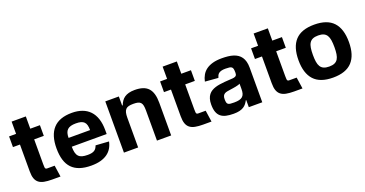

<svg xmlns="http://www.w3.org/2000/svg" viewBox="-35 -1293 3649 1921"><g transform="rotate(-20 1789.5 -332.5)"><path d="M96.6 -545.5V-676.1H247.9V-545.5H350.5V-431.8H247.9V-167.6Q247.9 -145.2 249.1 -134.1Q250.4 -122.9 255.5 -118.6Q260.7 -114.3 270.8 -114.3Q280.9 -114.3 299 -114.3H350.5L368.3 7.5H278.4Q230.5 7.5 196 0.7Q161.6 -6 139.4 -23.4Q117.2 -40.8 106.7 -70.8Q96.2 -100.9 96.6 -147.7V-431.8H22V-545.5Z M426.8 -270.2Q426.8 -409.8 492.4 -481.2Q557.9 -552.6 691.4 -552.6Q752.1 -552.6 799.7 -535.3Q847.3 -518.1 880.3 -483.5Q913.4 -448.9 930.6 -397Q947.8 -345.2 947.8 -275.6V-234H576.3V-233.7Q576.3 -196.4 582.6 -171.3Q588.8 -146.3 603.2 -130.9Q617.5 -115.4 641.2 -108.8Q664.8 -102.3 699.9 -102.3Q725.5 -102.3 742.9 -106.4Q760.3 -110.4 772.2 -118.4Q784.1 -126.4 791.5 -138.1Q799 -149.9 804.7 -165.5L944.6 -156.2Q936.8 -118.3 918.5 -87.5Q900.2 -56.8 870.2 -35Q840.2 -13.1 797.4 -1.2Q754.6 10.7 697.4 10.7Q627.8 10.7 576.9 -6.4Q525.9 -23.4 492.5 -58.2Q459.2 -93 443 -146Q426.8 -198.9 426.8 -270.2ZM576.3 -327.8H805.4Q805.4 -358.7 799.7 -380.1Q794 -401.6 780.9 -414.8Q767.8 -427.9 746.4 -433.8Q725.1 -439.6 693.9 -439.6Q661.9 -439.6 639.7 -433.4Q617.5 -427.2 603.3 -413.7Q589.1 -400.2 582.7 -378.9Q576.3 -357.6 576.3 -327.8Z M1190.7 -545.5V-449.2H1197.1Q1206.3 -473 1219.3 -492.2Q1232.2 -511.4 1251.4 -524.7Q1270.6 -538 1297.4 -545.3Q1324.2 -552.6 1361.2 -552.6Q1410.5 -552.6 1446 -540.8Q1481.5 -529.1 1504.4 -504.3Q1527.3 -479.4 1538.4 -440.5Q1549.4 -401.6 1549.4 -347.3V0H1398.1V-320.3Q1398.1 -351.9 1394 -372.5Q1389.9 -393.1 1379.1 -405.2Q1368.3 -417.3 1349.4 -422.1Q1330.6 -426.8 1301.1 -426.8Q1271.7 -426.8 1251.8 -421.9Q1231.9 -416.9 1220 -404.1Q1208.1 -391.3 1202.9 -369.9Q1197.8 -348.4 1197.8 -315.3V0H1046.5V-545.5Z M1704.5 -545.5V-676.1H1855.8V-545.5H1958.5V-431.8H1855.8V-167.6Q1855.8 -145.2 1857.1 -134.1Q1858.3 -122.9 1863.5 -118.6Q1868.6 -114.3 1878.7 -114.3Q1888.8 -114.3 1907 -114.3H1958.5L1976.2 7.5H1886.4Q1838.4 7.5 1804 0.7Q1769.5 -6 1747.3 -23.4Q1725.1 -40.8 1714.7 -70.8Q1704.2 -100.9 1704.5 -147.7V-431.8H1630V-545.5Z M2031.2 -152.3Q2031.2 -187.1 2038.9 -212.5Q2046.5 -237.9 2060.4 -255.7Q2074.2 -273.4 2093.2 -284.8Q2112.2 -296.2 2134.9 -303.3Q2157.7 -310.4 2183.4 -314.1Q2209.2 -317.8 2236.2 -320.3Q2271.7 -323.9 2296.7 -324.4Q2321.7 -324.9 2337.7 -328.3Q2353.7 -331.7 2361 -340.6Q2368.3 -349.4 2368.3 -369.3V-371.4Q2368.3 -394.9 2365.4 -408.9Q2362.6 -422.9 2353.9 -430.2Q2345.2 -437.5 2329.2 -439.8Q2313.2 -442.1 2287.3 -442.1Q2260.3 -442.1 2243.3 -437.3Q2226.2 -432.5 2215.7 -424.2Q2205.3 -415.8 2199.8 -404.3Q2194.2 -392.8 2190.3 -379.3L2050.4 -390.6Q2058.2 -427.9 2075.5 -457.9Q2092.7 -487.9 2121.4 -508.9Q2150.2 -529.8 2191.2 -541.2Q2232.2 -552.6 2288 -552.6Q2322.8 -552.6 2353.5 -549.2Q2384.2 -545.8 2410 -537.6Q2435.7 -529.5 2456 -515.6Q2476.2 -501.8 2490.4 -481.4Q2504.6 -460.9 2512.1 -432.9Q2519.5 -404.8 2519.5 -367.9V0H2376.1V-75.6H2371.8Q2361.9 -56.5 2349.4 -40.7Q2337 -24.9 2318.9 -13.5Q2300.8 -2.1 2275 4.1Q2249.3 10.3 2212.4 10.3Q2166.5 10.3 2132.6 2.5Q2098.7 -5.3 2076.2 -24Q2053.6 -42.6 2042.4 -73.9Q2031.2 -105.1 2031.2 -152.3ZM2255.7 -94.1Q2287.3 -94.1 2308.9 -99.3Q2330.6 -104.4 2344.1 -116.3Q2357.6 -128.2 2363.5 -147.5Q2369.3 -166.9 2369.3 -195V-252.8Q2362.6 -248.2 2350 -244.5Q2337.4 -240.8 2322.4 -237.7Q2307.5 -234.7 2292.1 -232.4Q2276.6 -230.1 2264.2 -228.3Q2244.3 -225.5 2228 -222.5Q2211.6 -219.5 2200.1 -212.5Q2188.6 -205.6 2182.2 -192.8Q2175.8 -180 2175.8 -157.3Q2175.8 -134.9 2179.2 -122.3Q2182.5 -109.7 2191.6 -103.5Q2200.6 -97.3 2216.1 -95.7Q2231.5 -94.1 2255.7 -94.1Z M2673.3 -545.5V-676.1H2824.6V-545.5H2927.2V-431.8H2824.6V-167.6Q2824.6 -145.2 2825.8 -134.1Q2827.1 -122.9 2832.2 -118.6Q2837.4 -114.3 2847.5 -114.3Q2857.6 -114.3 2875.7 -114.3H2927.2L2945 7.5H2855.1Q2807.2 7.5 2772.7 0.7Q2738.3 -6 2716.1 -23.4Q2693.9 -40.8 2683.4 -70.8Q2672.9 -100.9 2673.3 -147.7V-431.8H2598.7V-545.5Z M3003.6 -270.6Q3003.6 -410.9 3069.1 -481.7Q3134.6 -552.6 3272 -552.6Q3409.4 -552.6 3475 -481.7Q3540.5 -410.9 3540.5 -270.6Q3540.5 -131.4 3475 -60.4Q3409.4 10.7 3272 10.7Q3134.6 10.7 3069.1 -60.4Q3003.6 -131.4 3003.6 -270.6ZM3157.3 -271.7Q3157.3 -229.4 3162.1 -198.3Q3166.9 -167.3 3179.7 -146.8Q3192.5 -126.4 3215 -116.5Q3237.6 -106.5 3272.7 -106.5Q3307.5 -106.5 3329.7 -116.5Q3351.9 -126.4 3364.5 -146.8Q3377.1 -167.3 3381.9 -198.3Q3386.7 -229.4 3386.7 -271.7Q3386.7 -313.9 3381.9 -345.2Q3377.1 -376.4 3364.5 -396.8Q3351.9 -417.3 3329.7 -427.2Q3307.5 -437.1 3272.7 -437.1Q3237.6 -437.1 3215 -427.2Q3192.5 -417.3 3179.7 -396.8Q3166.9 -376.4 3162.1 -345.2Q3157.3 -313.9 3157.3 -271.7Z"/></g></svg>

Font: Cannonade
Style: Bold
Weight: 700
Designer: Rasmus Andersson
Foundry: rsms
Version: Version 3.012;git-f93a4a705